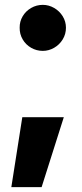

<svg xmlns="http://www.w3.org/2000/svg" viewBox="-20 -556 337 786"><path d="M150.4 210H26.4L71.3 -76.2H241.2ZM60.5 -442.4Q60.1 -467.8 72.8 -489.3Q85.4 -510.7 107.4 -523.4Q129.4 -536.1 155.3 -536.1Q179.7 -536.1 201.7 -523.4Q223.6 -510.7 236.8 -489.3Q250 -467.8 250 -442.4Q250 -416.5 236.8 -394.8Q223.6 -373 201.7 -360.4Q179.7 -347.7 155.3 -347.7Q129.4 -347.7 107.4 -360.4Q85.4 -373 72.8 -394.8Q60.1 -416.5 60.5 -442.4Z"/></svg>

Font: Pretendard JP Black
Style: Regular
Weight: 900
Designer: Base glyphs from Inter by Rasmus Andersson; Hangeul glyphs from Noto Sans CJK(Source Han Sans) by Jang Soo-young and Kan
Foundry: Kil Hyung-jin
Version: Version 1.309